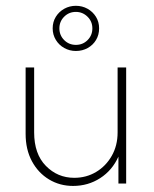

<svg xmlns="http://www.w3.org/2000/svg" viewBox="-20 -626 526 655"><path d="M229.2 8.3Q184 8.3 147.2 -13.9Q110.4 -36.1 88.9 -76Q67.4 -116 67.4 -169.4V-395.8H96.5V-174.3Q96.5 -100.7 136.5 -60.1Q176.4 -19.4 233.3 -19.4Q274.3 -19.4 307.6 -39.2Q341 -59 361.1 -94.1Q381.2 -129.2 381.2 -174.3V-395.8H410.4V0H384V-91.7Q363.2 -45.1 321.9 -18.4Q280.6 8.3 229.2 8.3ZM238.9 -452.1Q217.4 -452.1 199.3 -462.2Q181.2 -472.2 170.5 -489.9Q159.7 -507.6 159.7 -529.2Q159.7 -551.4 170.5 -568.8Q181.2 -586.1 199.3 -596.2Q217.4 -606.2 238.9 -606.2Q260.4 -606.2 278.5 -596.2Q296.5 -586.1 307.3 -568.8Q318.1 -551.4 318.1 -529.2Q318.1 -506.9 307.6 -489.6Q297.2 -472.2 279.2 -462.2Q261.1 -452.1 238.9 -452.1ZM238.9 -472.9Q262.5 -472.9 278.8 -489.2Q295.1 -505.6 295.1 -529.2Q295.1 -552.8 278.5 -569.1Q261.8 -585.4 238.9 -585.4Q215.3 -585.4 199 -569.1Q182.6 -552.8 182.6 -529.2Q182.6 -505.6 199 -489.2Q215.3 -472.9 238.9 -472.9Z"/></svg>

Font: Afacad Flux Thin
Style: Regular
Weight: 250
Designer: Kristian Moeller
Foundry: Dicotype
Version: Version 1.100